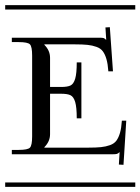

<svg xmlns="http://www.w3.org/2000/svg" viewBox="-29 -728 547 748"><path d="M17.1 -581.1H357.9Q370.1 -581.1 374.3 -579.8Q378.4 -578.6 383.8 -573.2H384.8L381.8 -621.1L398.9 -622.1L411.1 -450.2H393.1Q391.1 -479 385.7 -497.6Q380.4 -516.1 371.8 -527.8Q363.3 -539.6 346.9 -545.4Q330.6 -551.3 311.8 -553.2Q293 -555.2 262.2 -555.2H144V-553.2Q166 -531.2 166 -502.9V-389.2H209Q233.9 -389.2 245.8 -395Q257.8 -400.9 263.9 -421.4Q270 -441.9 270 -484.9H288.1V-267.1H270Q270 -310.1 263.9 -330.6Q257.8 -351.1 245.8 -356.9Q233.9 -362.8 209 -362.8H166V-205.1Q166 -176.8 144 -154.8V-152.8H314.9Q345.7 -152.8 364.5 -154.8Q383.3 -156.7 399.7 -162.6Q416 -168.5 424.6 -180.2Q433.1 -191.9 438.5 -210.4Q443.8 -229 445.8 -257.8H462.9L452.1 -85.9L434.1 -86.9L437 -134.8H436Q431.2 -129.9 426.3 -128.4Q421.4 -127 409.2 -127H17.1V-144H43.9Q79.1 -144 87.6 -152.8Q96.2 -161.6 96.2 -196.8V-511.2Q96.2 -546.4 87.6 -555.2Q79.1 -564 43.9 -564H17.1ZM-8.8 -708H498V-690.9H-8.8ZM-8.8 -17.1H498V0H-8.8Z"/></svg>

Font: FoglihtenFr01
Style: Regular
Weight: 500
Version: Version 0.68